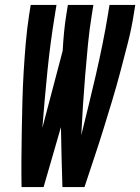

<svg xmlns="http://www.w3.org/2000/svg" viewBox="-20 -755 566 775"><path d="M67 0Q66 -58 66.5 -116Q67 -174 68 -232Q69 -290 70.5 -348Q72 -406 75.5 -464.5Q79 -523 84 -581.5Q89 -640 98 -698L104 -735H208L202 -698Q183 -583 171.5 -468.5Q160 -354 151 -239L233 -550Q235 -587 238.5 -624Q242 -661 248 -698L254 -735H357L351 -698Q341 -637 335 -575.5Q329 -514 324 -453Q319 -392 315 -331Q311 -270 308 -209Q323 -270 338 -331Q353 -392 367 -453Q381 -514 393.5 -575.5Q406 -637 416 -698L422 -735H526L520 -698Q511 -640 496 -581.5Q481 -523 465.5 -464.5Q450 -406 432.5 -348Q415 -290 397 -232Q379 -174 359.5 -116Q340 -58 321 0H232Q230 -60 228.5 -121Q227 -182 226 -242L156 0Z"/></svg>

Font: Iosevka Curly
Style: Bold Italic
Weight: 700
Italic angle: -9°
Monospace: yes
Designer: Belleve Invis
Foundry: Belleve Invis
Version: Version 22.1.2; ttfautohint (v1.8.4)